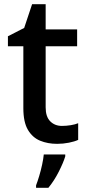

<svg xmlns="http://www.w3.org/2000/svg" viewBox="-20 -680 419 921"><path d="M277 -76Q298 -76 319.5 -79.5Q341 -83 355 -89V-9Q338 -1 310.5 4.5Q283 10 254 10Q209 10 172.5 -5Q136 -20 114 -57Q92 -94 92 -161V-458H18V-506L96 -546L134 -660H199V-539H350V-458H199V-165Q199 -120 221 -98Q243 -76 277 -76ZM293 70Q284 100 262 143.5Q240 187 212 221H153V209Q160 191 168 164.5Q176 138 182 110Q188 82 190 61H293Z"/></svg>

Font: Noto Sans Myanmar UI Medium
Style: Regular
Weight: 500
Designer: Monotype Design Team
Foundry: Monotype Imaging Inc.
Version: Version 2.103; ttfautohint (v1.8.4.7-5d5b)